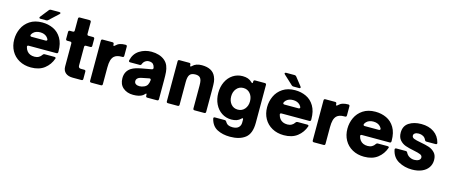

<svg xmlns="http://www.w3.org/2000/svg" viewBox="-54 -1499 5734 2443"><g transform="rotate(15 2812.5 -277.5)"><path d="M32 -279Q32 -355 63.5 -423.5Q95 -492 160.5 -535.5Q226 -579 323 -579Q402 -579 468.5 -548Q535 -517 575.5 -449Q616 -381 616 -277V-268Q616 -248 596 -248H230Q219 -248 214.5 -242Q210 -236 213 -226Q220 -197 237 -175Q271 -132 337 -132Q369 -132 393 -145.5Q417 -159 431 -182Q440 -196 454 -196H583Q594 -196 599 -191Q604 -186 602 -179Q573 -94 504.5 -41Q436 12 328 12Q240 12 172.5 -25.5Q105 -63 68.5 -129Q32 -195 32 -279ZM422 -367Q430 -367 435.5 -371Q441 -375 441 -382L439 -390Q429 -408 419 -418Q386 -451 329 -451Q272 -451 239 -418Q226 -405 219 -389Q218 -386 218 -382Q218 -375 223 -371Q228 -367 236 -367ZM287 -618Q279 -618 274.5 -621.5Q270 -625 270 -630Q270 -635 275 -642L361 -751Q370 -763 385 -763H496Q504 -763 509 -760Q514 -757 514 -752Q514 -746 506 -738L387 -628Q377 -618 363 -618Z M878 0Q816 0 781.5 -29.5Q747 -59 747 -113V-416Q747 -436 727 -436H689Q669 -436 669 -456V-547Q669 -567 689 -567H727Q747 -567 747 -587V-743Q747 -763 767 -763H895Q915 -763 915 -743V-587Q915 -567 935 -567H993Q1013 -567 1013 -547V-456Q1013 -436 993 -436H935Q915 -436 915 -416V-170Q915 -136 949 -136H992Q1012 -136 1012 -116V-20Q1012 0 992 0Z M1121 0Q1101 0 1101 -20V-547Q1101 -567 1121 -567H1249Q1269 -567 1269 -547V-541Q1269 -526 1277 -526Q1284 -526 1291 -534Q1316 -559 1346 -569Q1376 -579 1419 -579Q1439 -579 1439 -559V-439Q1439 -419 1419 -419H1407Q1343 -419 1311 -389Q1289 -368 1279 -332Q1269 -296 1269 -239V-20Q1269 0 1249 0Z M1489 -159Q1489 -249 1560 -296Q1587 -313 1619.5 -323Q1652 -333 1694 -341L1822 -364Q1831 -366 1835.5 -371.5Q1840 -377 1839 -387Q1833 -417 1818 -433Q1799 -453 1761 -453Q1735 -453 1713 -437.5Q1691 -422 1681 -395Q1675 -378 1659 -378H1532Q1521 -378 1516.5 -384Q1512 -390 1514 -400Q1534 -489 1604 -534Q1674 -579 1762 -579Q1814 -579 1859.5 -565Q1905 -551 1938 -523Q1971 -495 1986 -457Q2001 -419 2004.5 -378Q2008 -337 2008 -269V-20Q2008 0 1988 0H1860Q1840 0 1840 -20V-29Q1840 -47 1833 -47Q1828 -47 1824 -40Q1811 -26 1800 -18Q1757 12 1675 12Q1594 12 1541.5 -32.5Q1489 -77 1489 -159ZM1785 -129Q1814 -142 1826.5 -164.5Q1839 -187 1843 -225V-227Q1843 -237 1837 -241.5Q1831 -246 1821 -244L1741 -228Q1713 -223 1697.5 -217Q1682 -211 1672 -201Q1657 -186 1657 -165Q1657 -140 1676 -127.5Q1695 -115 1724 -115Q1754 -115 1785 -129Z M2132 0Q2112 0 2112 -20V-547Q2112 -567 2132 -567H2260Q2280 -567 2280 -547V-541Q2280 -526 2288 -526Q2295 -526 2302 -534Q2326 -558 2356 -568.5Q2386 -579 2425 -579Q2565 -579 2608 -481Q2623 -448 2626.5 -414.5Q2630 -381 2630 -317V-20Q2630 0 2610 0H2482Q2462 0 2462 -20V-319Q2462 -361 2456.5 -385Q2451 -409 2438 -423Q2418 -444 2376 -444Q2322 -444 2301 -415Q2280 -387 2280 -319V-20Q2280 0 2260 0Z M2739 42Q2738 39 2738 35Q2738 20 2756 20H2885Q2900 20 2909 35Q2923 61 2945.5 72Q2968 83 3002 83Q3056 83 3082 58Q3108 33 3108 -5V-46Q3108 -61 3100 -61Q3093 -61 3086 -53Q3062 -29 3032 -18.5Q3002 -8 2963 -8Q2892 -8 2835.5 -45Q2779 -82 2747.5 -147Q2716 -212 2716 -293Q2716 -374 2747.5 -439.5Q2779 -505 2835.5 -542Q2892 -579 2963 -579Q3002 -579 3032 -568.5Q3062 -558 3086 -534Q3095 -525 3101 -525Q3108 -525 3108 -537V-547Q3108 -567 3128 -567H3256Q3276 -567 3276 -547V-48Q3276 94 3202.5 151Q3129 208 3003 208Q2905 208 2833.5 171Q2762 134 2739 42ZM3134 -293Q3134 -355 3099.5 -395.5Q3065 -436 3010 -436Q2955 -436 2920.5 -395Q2886 -354 2886 -293Q2886 -232 2920 -191.5Q2954 -151 3010 -151Q3065 -151 3099.5 -191.5Q3134 -232 3134 -293Z M3363 -279Q3363 -355 3394.5 -423.5Q3426 -492 3491.5 -535.5Q3557 -579 3654 -579Q3733 -579 3799.5 -548Q3866 -517 3906.5 -449Q3947 -381 3947 -277V-268Q3947 -248 3927 -248H3561Q3550 -248 3545.5 -242Q3541 -236 3544 -226Q3551 -197 3568 -175Q3602 -132 3668 -132Q3700 -132 3724 -145.5Q3748 -159 3762 -182Q3771 -196 3785 -196H3914Q3925 -196 3930 -191Q3935 -186 3933 -179Q3904 -94 3835.5 -41Q3767 12 3659 12Q3571 12 3503.5 -25.5Q3436 -63 3399.5 -129Q3363 -195 3363 -279ZM3753 -367Q3761 -367 3766.5 -371Q3772 -375 3772 -382L3770 -390Q3760 -408 3750 -418Q3717 -451 3660 -451Q3603 -451 3570 -418Q3557 -405 3550 -389Q3549 -386 3549 -382Q3549 -375 3554 -371Q3559 -367 3567 -367ZM3618 -618Q3604 -618 3594 -628L3475 -738Q3467 -746 3467 -752Q3467 -757 3472 -760Q3477 -763 3485 -763H3596Q3611 -763 3620 -751L3706 -642Q3711 -635 3711 -630Q3711 -625 3706.5 -621.5Q3702 -618 3694 -618Z M4054 0Q4034 0 4034 -20V-547Q4034 -567 4054 -567H4182Q4202 -567 4202 -547V-541Q4202 -526 4210 -526Q4217 -526 4224 -534Q4249 -559 4279 -569Q4309 -579 4352 -579Q4372 -579 4372 -559V-439Q4372 -419 4352 -419H4340Q4276 -419 4244 -389Q4222 -368 4212 -332Q4202 -296 4202 -239V-20Q4202 0 4182 0Z M4421 -279Q4421 -355 4452.5 -423.5Q4484 -492 4549.5 -535.5Q4615 -579 4712 -579Q4791 -579 4857.5 -548Q4924 -517 4964.5 -449Q5005 -381 5005 -277V-268Q5005 -248 4985 -248H4619Q4608 -248 4603.5 -242Q4599 -236 4602 -226Q4609 -197 4626 -175Q4660 -132 4726 -132Q4758 -132 4782 -145.5Q4806 -159 4820 -182Q4829 -196 4843 -196H4972Q4983 -196 4988 -191Q4993 -186 4991 -179Q4962 -94 4893.5 -41Q4825 12 4717 12Q4629 12 4561.5 -25.5Q4494 -63 4457.5 -129Q4421 -195 4421 -279ZM4811 -367Q4819 -367 4824.5 -371Q4830 -375 4830 -382L4828 -390Q4818 -408 4808 -418Q4775 -451 4718 -451Q4661 -451 4628 -418Q4615 -405 4608 -389Q4607 -386 4607 -382Q4607 -375 4612 -371Q4617 -367 4625 -367Z M5070 -174 5069 -180Q5069 -187 5074.5 -191.5Q5080 -196 5088 -196H5212Q5228 -196 5235 -180Q5251 -148 5281 -131.5Q5311 -115 5345 -115Q5380 -115 5402.5 -129Q5425 -143 5425 -166Q5425 -192 5397 -204Q5369 -216 5308 -228Q5241 -241 5197 -256.5Q5153 -272 5121 -308Q5089 -344 5089 -406Q5089 -494 5154 -536.5Q5219 -579 5317 -579Q5416 -579 5483.5 -532.5Q5551 -486 5573 -401L5574 -395Q5574 -379 5555 -379H5435Q5419 -379 5412 -395Q5399 -425 5373 -439Q5347 -453 5316 -453Q5285 -453 5266.5 -441Q5248 -429 5248 -410Q5248 -384 5276.5 -372.5Q5305 -361 5367 -350Q5435 -338 5480 -323Q5525 -308 5557.5 -273Q5590 -238 5590 -177Q5590 -121 5560.5 -78Q5531 -35 5476 -11.5Q5421 12 5347 12Q5249 12 5169.5 -32.5Q5090 -77 5070 -174Z"/></g></svg>

Font: Open Sauce Two Black
Style: Regular
Weight: 900
Designer: Alfredo Marco Pradil
Foundry: Creative Sauce Fz LLC
Version: Version 1.477